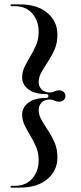

<svg xmlns="http://www.w3.org/2000/svg" viewBox="-20 -744 368 876"><path d="M201 -306Q201 -315 189.5 -315Q137.5 -315 109.2 -336.8Q81 -358.5 81 -391Q81 -416 92.5 -439.8Q104 -463.5 119 -488Q134 -512.5 145.2 -539.8Q156.5 -567 156.5 -599Q156.5 -649 127.2 -682.5Q98 -716 46.5 -716H33Q28 -716 28 -720Q28 -724 33 -724H70Q150 -724 196 -685.2Q242 -646.5 242 -586Q242 -548 229 -518.2Q216 -488.5 199.2 -463.2Q182.5 -438 169.5 -415.2Q156.5 -392.5 156.5 -369.5Q156.5 -349 170.2 -335.5Q184 -322 206.5 -322Q218.5 -322 228 -327Q237.5 -332 249 -332Q262.5 -332 270.5 -324.5Q278.5 -317 278.5 -306Q278.5 -295 270.5 -287.5Q262.5 -280 249 -280Q237.5 -280 228 -285Q218.5 -290 206.5 -290Q184 -290 170.2 -276.5Q156.5 -263 156.5 -242.5Q156.5 -219.5 169.5 -196.8Q182.5 -174 199.2 -148.8Q216 -123.5 229 -93.8Q242 -64 242 -26Q242 34.5 196 73.2Q150 112 70 112H33Q28 112 28 108Q28 104 33 104H46.5Q98 104 127.2 70.5Q156.5 37 156.5 -13Q156.5 -45 145.2 -72.2Q134 -99.5 119 -124Q104 -148.5 92.5 -172.2Q81 -196 81 -221Q81 -253.5 109.2 -275.2Q137.5 -297 189.5 -297Q201 -297 201 -306Z"/></svg>

Font: Fraunces144ptRegular
Style: Regular
Weight: 400
Version: Version 1.000;[0bf87f6ff]